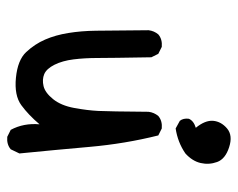

<svg xmlns="http://www.w3.org/2000/svg" viewBox="-84 -588 669 540"><g transform="rotate(90 250.0 -317.5)"><path d="M364.3 -3.9 344.7 -13.7Q325.2 -49.8 329.1 -94.7Q302.7 -63.5 275.4 -43.5Q248 -23.4 198.2 -28.3Q148.4 -33.2 126 -57.1Q103.5 -81.1 90.8 -110.4Q78.1 -139.6 72.3 -175.8Q66.4 -211.9 65.9 -253.4Q65.4 -294.9 64.5 -401.4Q66.4 -417 76.2 -428.7Q89.8 -440.4 111.3 -438.5L130.9 -428.7L140.6 -409.2Q142.6 -294.9 142.6 -258.3Q142.6 -221.7 146.5 -190.4Q150.4 -159.2 161.6 -136.7Q172.9 -114.3 188 -107.9Q203.1 -101.6 221.7 -106Q240.2 -110.4 258.3 -132.8Q276.4 -155.3 283.2 -192.4Q290 -229.5 291.5 -260.3Q293 -291 293.9 -401.4Q295.9 -417 305.7 -428.7Q319.3 -440.4 340.8 -438.5L360.4 -428.7Q383.8 -335 392.6 -235.4Q401.4 -135.7 411.1 -38.1L399.4 -13.7Q385.7 -2 364.3 -3.9ZM340.8 -477.5 319.3 -489.3Q311.5 -499 313.5 -514.6Q319.3 -528.3 338.9 -534.2Q317.4 -560.5 319.3 -583Q321.3 -605.5 340.8 -622.1Q360.4 -638.7 393.6 -627.9Q426.8 -617.2 435.1 -594.2Q443.4 -571.3 438 -547.9Q432.6 -524.4 411.1 -504.9Q379.9 -483.4 340.8 -477.5Z"/></g></svg>

Font: NaikaiFont
Style: Regular
Weight: 400
Version: Version 1.67